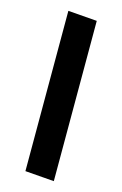

<svg xmlns="http://www.w3.org/2000/svg" viewBox="-113 -764 525 825"><g transform="rotate(15 149.5 -351.5)"><path d="M85 -713V0L214 10V-703Z"/></g></svg>

Font: Catamaran
Style: Bold
Weight: 700
Designer: Pria Ravichandran
Version: Version 2.000